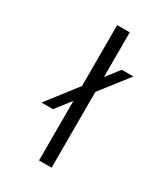

<svg xmlns="http://www.w3.org/2000/svg" viewBox="-176 -780 749 860"><g transform="rotate(30 199.0 -350.0)"><path d="M235 0H170V-308L109 -230H50L170 -385V-700H235V-469L288 -537H348L235 -392Z"/></g></svg>

Font: Kulim Park Light
Style: Regular
Weight: 300
Designer: Noponies / Dale Sattler
Foundry: Noponies
Version: Version 1.000; ttfautohint (v1.8.3)